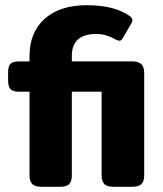

<svg xmlns="http://www.w3.org/2000/svg" viewBox="-20 -715 623 735"><path d="M93 -43V-364H53Q29 -364 20 -374Q11 -384 11 -407V-438Q11 -461 20 -470.5Q29 -480 53 -480H93V-501Q93 -591 151 -643Q209 -695 312 -695Q418 -695 476 -654Q487 -646 487 -638Q487 -632 482 -624L450 -569Q444 -559 437 -559Q434 -559 424 -563Q386 -585 349 -585Q255 -585 255 -501V-480H486Q511 -480 521.5 -469Q532 -458 532 -436V-43Q532 -21 521.5 -10.5Q511 0 486 0H415Q390 0 379.5 -10.5Q369 -21 369 -43V-364H255V-43Q255 -21 245 -10.5Q235 0 210 0H138Q114 0 103.5 -10.5Q93 -21 93 -43Z"/></svg>

Font: Mitr Medium
Style: Regular
Weight: 500
Designer: Thanarat Vachiruckul
Foundry: Cadson Demak
Version: Version 1.003